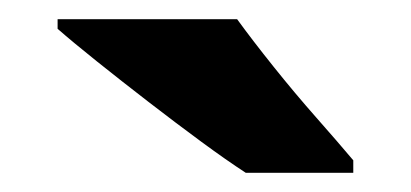

<svg xmlns="http://www.w3.org/2000/svg" viewBox="-20 -879 428 200"><path d="M227 -859Q243 -837 265 -809.5Q287 -782 309.5 -756.5Q332 -731 348 -712V-699H236Q216 -712 189.5 -731.5Q163 -751 134.5 -773Q106 -795 81 -815Q56 -835 40 -849V-859Z"/></svg>

Font: Noto Sans Telugu UI ExtraBold
Style: Regular
Weight: 800
Designer: Jelle Bosma - Monotype Design Team
Foundry: Monotype Imaging Inc.
Version: Version 2.005; ttfautohint (v1.8.4.7-5d5b)